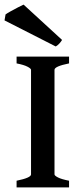

<svg xmlns="http://www.w3.org/2000/svg" viewBox="-43 -811 357 831"><path d="M28.8 0V-28.8Q91.3 -41.5 91.3 -56.2V-508.8Q91.3 -514.2 76.2 -522.2Q61 -530.3 28.8 -536.6V-565.9H255.9V-536.6Q192.9 -523.9 192.9 -508.8V-56.2Q192.9 -50.8 208 -43Q223.1 -35.2 255.9 -28.8V0ZM225.6 -638.2Q221.2 -630.4 213.4 -622.1Q205.6 -613.8 198.2 -609.9L-23.4 -722.7L-19 -748.5Q-14.2 -752.4 2 -761.5Q18.1 -770.5 35.2 -779.3Q52.2 -788.1 59.1 -791Z"/></svg>

Font: Dai Banna SIL Medium
Style: Regular
Weight: 500
Designer: Victor Gaultney
Foundry: SIL International
Version: Version 4.000